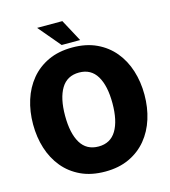

<svg xmlns="http://www.w3.org/2000/svg" viewBox="-131 -1008 996 1124"><g transform="rotate(-15 367.5 -446.0)"><path d="M368 12Q284 12 221 -17.5Q158 -47 115.5 -98.5Q73 -150 51.5 -218Q30 -286 30 -364Q30 -442 51.5 -510Q73 -578 115.5 -629.5Q158 -681 221 -710.5Q284 -740 368 -740Q451 -740 514 -710.5Q577 -681 619.5 -629.5Q662 -578 683.5 -510Q705 -442 705 -364Q705 -286 683.5 -218Q662 -150 619.5 -98.5Q577 -47 514 -17.5Q451 12 368 12ZM368 -140Q440 -140 475.5 -199Q511 -258 511 -364Q511 -470 475.5 -529Q440 -588 368 -588Q295 -588 259.5 -529Q224 -470 224 -364Q224 -258 259.5 -199Q295 -140 368 -140ZM312 -770 199 -904H352L424 -770Z"/></g></svg>

Font: Murecho ExtraBold
Style: Regular
Weight: 800
Designer: Neil Summerour
Foundry: Positype
Version: Version 1.010; ttfautohint (v1.8.3)